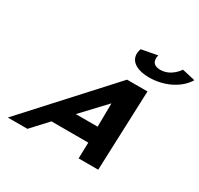

<svg xmlns="http://www.w3.org/2000/svg" viewBox="-227 -1433 1777 1714"><g transform="rotate(30 662.0 -576.0)"><path d="M1189.3 -1152C1189.3 -1152 1127 -1049 1013.2 -1049C899.5 -1049 935.2 -1152 935.2 -1152L770.7 -1121C731.8 -1014 805.3 -940 961.4 -940C1117.5 -940 1261.4 -1014 1324.2 -1121ZM1012 -825H801.5L48.7 0H250.7L403 -165H782.9L778.3 0H980.3ZM783.9 -330H558.9L784.3 -570H786.7Z"/></g></svg>

Font: Hussar
Style: BdSuprExtOblFive
Weight: 700
Foundry: Cannot Into Space Fonts
Version: Version 2.00